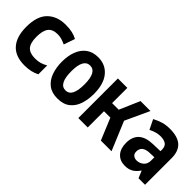

<svg xmlns="http://www.w3.org/2000/svg" viewBox="64 -1210 1872 1872"><g transform="rotate(45 1000.0 -274.0)"><path d="M295 9Q169 9 105.5 -63Q42 -135 42 -270Q42 -418 112.5 -487.5Q183 -557 300 -557Q354 -557 393 -548Q432 -539 462 -522L422 -407Q389 -422 364 -429Q339 -436 310 -436Q242 -436 211.5 -396.5Q181 -357 181 -271Q181 -186 214 -149Q247 -112 321 -112Q360 -112 389.5 -120.5Q419 -129 453 -148V-26Q420 -9 381.5 0Q343 9 295 9Z M750 10Q672 10 623 -28Q574 -66 551 -131Q528 -196 528 -275Q528 -358 552.5 -421.5Q577 -485 626 -521Q675 -557 749 -557Q851 -557 911.5 -483.5Q972 -410 972 -274Q972 -196 950.5 -131.5Q929 -67 880 -28.5Q831 10 750 10ZM750 -102Q797 -102 819 -145.5Q841 -189 841 -275Q841 -444 750 -444Q659 -444 659 -275Q659 -102 750 -102Z M1030 0V-546H1160V-336H1251L1342 -546H1479L1364 -297L1488 0H1341L1248 -224H1160V0Z M1680 9Q1610 9 1570 -35.5Q1530 -80 1530 -158Q1530 -329 1724 -335L1825 -338V-360Q1825 -403 1799 -422.5Q1773 -442 1722 -442Q1700 -442 1671 -435.5Q1642 -429 1602 -409L1553 -509Q1602 -535 1644 -546.5Q1686 -558 1736 -558Q1846 -558 1898 -510Q1950 -462 1950 -367V0H1860L1830 -73H1827Q1795 -27 1760 -9Q1725 9 1680 9ZM1723 -109Q1763 -109 1794 -134.5Q1825 -160 1825 -209V-254L1764 -252Q1660 -249 1660 -169Q1660 -138 1679 -123.5Q1698 -109 1723 -109Z"/></g></svg>

Font: Noto Sans Mono ExtraCondensed
Style: Bold
Weight: 700
Width: 2
Designer: Monotype Design Team
Foundry: Monotype Imaging Inc.
Version: Version 2.014